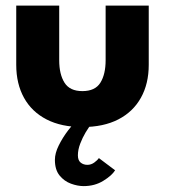

<svg xmlns="http://www.w3.org/2000/svg" viewBox="-20 -430 588 668"><path d="M186 -220.5Q186 -171.5 204.5 -142.2Q223 -113 266.5 -113Q311 -113 329.2 -142.2Q347.5 -171.5 347.5 -220.5V-410.5H497.5V-204.5Q497.5 -138.5 470.2 -89.8Q443 -41 391.5 -14.5Q340 12 266.5 12Q193.5 12 142 -14.5Q90.5 -41 63.5 -89.8Q36.5 -138.5 36.5 -204.5V-410.5H186ZM271 217.5Q250 217.5 226.8 209Q203.5 200.5 187.2 180.5Q171 160.5 171 126Q171 103 184.5 75.8Q198 48.5 217.5 23Q237 -2.5 255 -20.5L299.5 0Q289 12 278 30.5Q267 49 259 70Q251 91 251 110.5Q251 128 260.8 135.8Q270.5 143.5 284 143.5Q297 143.5 308 135.5Q319 127.5 324 120L380.5 162.5Q369 181 339.2 199.2Q309.5 217.5 271 217.5Z"/></svg>

Font: League Spartan Thin
Style: Bold
Weight: 700
Version: Version 2.002